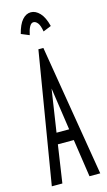

<svg xmlns="http://www.w3.org/2000/svg" viewBox="-125 -853 500 896"><g transform="rotate(-15 125.0 -405.0)"><path d="M190 0 163 -182H86L59 0H8L113 -634H137L242 0ZM125 -441 94 -236H155ZM91 -708 52 -724Q63 -768 81.5 -789Q100 -810 123 -810Q146 -810 166 -789Q186 -768 197 -724L158 -708Q153 -738 143.5 -750Q134 -762 123 -762Q112 -762 104 -747.5Q96 -733 91 -708Z"/></g></svg>

Font: Inconsolata UltraCondensed
Style: Regular
Weight: 400
Width: 1
Monospace: yes
Designer: Raph Levien, Cyreal, Brenton Simpson
Foundry: Raph Levien, Cyreal, Google
Version: Version 3.001; ttfautohint (v1.8.2.53-6de2)